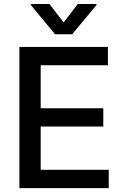

<svg xmlns="http://www.w3.org/2000/svg" viewBox="-20 -969 643 989"><path d="M79.9 -727.3H535.9V-632.8H189.6V-411.2H512.1V-317.1H189.6V-94.5H540.1V0H79.9ZM234.7 -948.5 307.9 -853.3 380.7 -948.5H476.9V-943.2L351.9 -792.6H263.5L138.8 -943.2V-948.5Z"/></svg>

Font: Cannonade Med
Style: Regular
Weight: 500
Designer: Rasmus Andersson
Foundry: rsms
Version: Version 3.012;git-f93a4a705